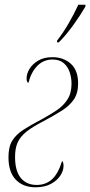

<svg xmlns="http://www.w3.org/2000/svg" viewBox="-20 -786 383 816"><path d="M131 10Q78 10 47 -22.5Q16 -55 16 -118Q16 -162 32 -188Q48 -214 79.5 -234.5Q111 -255 159 -280Q192 -298 220.5 -317Q249 -336 266.5 -363Q284 -390 284 -431Q284 -456 276 -479.5Q268 -503 250.5 -518Q233 -533 203 -533Q165 -533 138.5 -506Q112 -479 101 -434Q93 -436 93 -453Q93 -473 105.5 -493.5Q118 -514 142.5 -528.5Q167 -543 203 -543Q250 -543 281 -515Q312 -487 312 -431Q312 -390 294 -363.5Q276 -337 243 -316Q210 -295 163 -270Q118 -247 92 -226Q66 -205 55 -180.5Q44 -156 44 -119Q44 -59 68.5 -29.5Q93 0 136 0Q174 0 200.5 -23.5Q227 -47 244 -102Q246 -100 248 -95.5Q250 -91 250 -81Q250 -60 236 -39Q222 -18 195.5 -4Q169 10 131 10ZM223 -614Q248 -646 271 -685.5Q294 -725 313 -766H343V-758Q324 -725 293 -681.5Q262 -638 230 -606H222Z"/></svg>

Font: Noto Serif Display ExtraCondensed Thin
Style: Italic
Weight: 100
Width: 2
Italic angle: -12°
Designer: Monotype Design Team
Foundry: Monotype Imaging Inc.
Version: Version 2.009